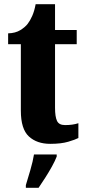

<svg xmlns="http://www.w3.org/2000/svg" viewBox="-20 -680 411 921"><path d="M221 10Q157 10 118.5 -25.5Q80 -61 80 -149V-468H19V-520Q54 -521 77.5 -535.5Q101 -550 113 -566Q124 -580 134.5 -603.5Q145 -627 151 -660H244V-536H348V-468H244V-163Q244 -120 253.5 -100Q263 -80 292 -80Q329 -80 356 -89V-18Q341 -10 307 0Q273 10 221 10ZM104 208Q113 179 125.5 136Q138 93 143 61H252V71Q244 92 229 119Q214 146 197 172.5Q180 199 165 221H104Z"/></svg>

Font: Noto Serif Sinhala ExtraCondensed Black
Style: Regular
Weight: 900
Width: 2
Designer: Jelle Bosma - Monotype Design Team
Foundry: Monotype Imaging Inc.
Version: Version 2.007; ttfautohint (v1.8.4.7-5d5b)